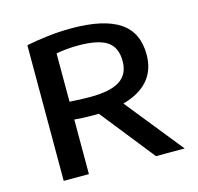

<svg xmlns="http://www.w3.org/2000/svg" viewBox="-92 -699 820 795"><g transform="rotate(-15 318.5 -301.0)"><path d="M86 0V-581.5Q127.5 -590 177.8 -596Q228 -602 280.5 -602Q417.5 -602 485.2 -557Q553 -512 553 -417Q553 -355.5 521 -314Q489 -272.5 427.5 -251.5Q366 -230.5 278.5 -230.5Q256 -230.5 235.5 -231.2Q215 -232 194 -234V0ZM481.5 0 261 -278H381.5L604.5 0ZM281 -307Q370 -307 410 -333.8Q450 -360.5 450 -416Q450 -475.5 411.8 -500.8Q373.5 -526 290 -526Q262 -526 238.8 -523.8Q215.5 -521.5 194 -517.5V-310.5Q218 -309 236 -308Q254 -307 281 -307Z"/></g></svg>

Font: Encode Sans SC SemiExpanded Medium
Style: Regular
Weight: 500
Width: 6
Designer: Multiple Designers
Foundry: Impallari Type
Version: Version 3.002